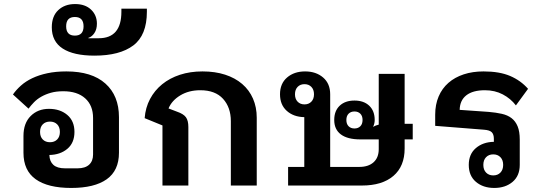

<svg xmlns="http://www.w3.org/2000/svg" viewBox="-20 -917 2684 949"><path d="M332 12Q217 12 156.5 -31Q96 -74 96 -162V-245Q96 -308 131.5 -343.5Q167 -379 222 -379Q277 -379 312.5 -349Q348 -319 348 -265Q348 -211 313 -181.5Q278 -152 224 -151Q225 -119 244 -102Q263 -85 301 -85H363Q401 -85 420.5 -103Q440 -121 440 -153V-334Q440 -396 401 -431Q362 -466 293 -466Q258 -466 231.5 -458.5Q205 -451 184 -439Q163 -427 148 -411.5Q133 -396 121 -380L44 -450Q60 -473 83.5 -494Q107 -515 139.5 -530.5Q172 -546 214 -555Q256 -564 308 -564Q434 -564 501 -504Q568 -444 568 -338V-162Q568 -74 507.5 -31Q447 12 332 12ZM227 -214Q249 -214 262.5 -227.5Q276 -241 276 -265Q276 -289 262.5 -302.5Q249 -316 227 -316Q205 -316 191.5 -302.5Q178 -289 178 -265Q178 -241 191.5 -227.5Q205 -214 227 -214Z M447 -642Q344 -642 290 -677Q236 -712 236 -782Q236 -837 268 -867Q300 -897 351 -897Q401 -897 430 -869.5Q459 -842 459 -800Q459 -772 446.5 -753.5Q434 -735 417 -730V-728H468Q580 -728 580 -859V-874H706V-859Q706 -743 639 -692.5Q572 -642 447 -642ZM350 -741Q393 -741 393 -787Q393 -833 350 -833Q307 -833 307 -787Q307 -741 350 -741Z M783 -297 695 -333Q699 -385 721.5 -427.5Q744 -470 781.5 -500.5Q819 -531 869.5 -547.5Q920 -564 981 -564Q1043 -564 1092.5 -548Q1142 -532 1177 -502Q1212 -472 1230.5 -429.5Q1249 -387 1249 -335V0H1121V-318Q1121 -386 1082.5 -428.5Q1044 -471 970 -471Q913 -471 871 -445.5Q829 -420 813 -381L855 -365Q887 -354 899 -337.5Q911 -321 911 -289V0H783Z M1484 -92V-338Q1431 -339 1397.5 -369Q1364 -399 1364 -451Q1364 -504 1399 -534Q1434 -564 1488 -564Q1542 -564 1577 -534Q1612 -504 1612 -451V-92H1756Q1801 -92 1826.5 -115Q1852 -138 1852 -180V-228H1761Q1698 -228 1665 -252.5Q1632 -277 1632 -324Q1632 -369 1659 -394.5Q1686 -420 1732 -420Q1778 -420 1805 -394.5Q1832 -369 1832 -324Q1832 -306 1824 -290Q1831 -294 1837.5 -296.5Q1844 -299 1852 -301V-552H1980V-305H2020V-228H1980V-183Q1980 -95 1924.5 -47.5Q1869 0 1769 0H1404V-92ZM1485 -401Q1506 -401 1519 -414.5Q1532 -428 1532 -451Q1532 -474 1519 -487.5Q1506 -501 1485 -501Q1464 -501 1451 -487.5Q1438 -474 1438 -451Q1438 -428 1451 -414.5Q1464 -401 1485 -401ZM1732 -282Q1750 -282 1761 -293Q1772 -304 1772 -324Q1772 -344 1761 -355Q1750 -366 1732 -366Q1714 -366 1703 -355Q1692 -344 1692 -324Q1692 -304 1703 -293Q1714 -282 1732 -282Z M2423 12Q2368 12 2332.5 -18Q2297 -48 2297 -102Q2297 -155 2332 -185Q2367 -215 2421 -216V-231Q2421 -253 2410.5 -263.5Q2400 -274 2371 -276L2131 -295V-350Q2131 -400 2148 -440Q2165 -480 2196.5 -507.5Q2228 -535 2272 -549.5Q2316 -564 2370 -564Q2449 -564 2501.5 -541.5Q2554 -519 2590 -478L2530 -396Q2504 -430 2465 -450.5Q2426 -471 2377 -471Q2317 -471 2285 -446Q2253 -421 2252 -374L2395 -364Q2431 -361 2460 -354.5Q2489 -348 2508.5 -333Q2528 -318 2538.5 -292.5Q2549 -267 2549 -227V-102Q2549 -48 2513.5 -18Q2478 12 2423 12ZM2418 -154Q2396 -154 2382.5 -140Q2369 -126 2369 -102Q2369 -78 2382.5 -64Q2396 -50 2418 -50Q2440 -50 2453.5 -64Q2467 -78 2467 -102Q2467 -126 2453.5 -140Q2440 -154 2418 -154Z"/></svg>

Font: IBM Plex Sans Thai Looped SemiBold
Style: Regular
Weight: 600
Designer: Mike Abbink, Paul van der Laan, Pieter van Rosmalen, Ben Mitchell, Mark Frömberg
Foundry: Bold Monday
Version: Version 1.1